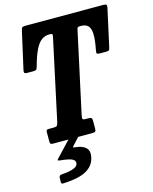

<svg xmlns="http://www.w3.org/2000/svg" viewBox="-143 -843 946 1190"><g transform="rotate(-15 329.5 -247.5)"><path d="M95.5 -21.5V-75.5Q95.5 -87 98.5 -91Q101.5 -95 112.5 -95H143Q161 -95 165.5 -100.2Q170 -105.5 174 -122L285.5 -640.5Q287.5 -651 285.8 -655.5Q284 -660 271.5 -660H266Q239.5 -660 217.8 -644.8Q196 -629.5 177.2 -592.2Q158.5 -555 140.5 -489Q137 -476 133 -470.5Q129 -465 113.5 -465H73.5Q60 -465 56.2 -469.8Q52.5 -474.5 55 -486L109 -726Q112 -739.5 116 -744.8Q120 -750 135.5 -750H637Q653 -750 657 -745.2Q661 -740.5 658 -726.5L605.5 -487.5Q602.5 -473 598.2 -469Q594 -465 577.5 -465H544Q526.5 -465 521.8 -469Q517 -473 520.5 -488.5Q534 -555.5 532.2 -592.8Q530.5 -630 514.8 -645Q499 -660 471 -660H464.5Q451.5 -660 448.2 -655.5Q445 -651 443 -640L331.5 -125.5Q327.5 -107.5 329.8 -101.2Q332 -95 350.5 -95H368Q382.5 -95 386.5 -90.2Q390.5 -85.5 390.5 -71.5V-24Q390.5 -8 385.5 -4Q380.5 0 365.5 0H116Q103 0 99.2 -4Q95.5 -8 95.5 -21.5ZM99 240 100 211.5Q102 203 106.5 200.8Q111 198.5 118.5 198Q139 196.5 162 192.8Q185 189 202 180.8Q219 172.5 222.5 158Q226 140.5 212.2 131.2Q198.5 122 176.2 118Q154 114 132 112Q117.5 110.5 116.2 107.2Q115 104 121.5 97.5L223.5 -11Q228 -16 239 -16H269.5Q290 -16 281 -6L236 43Q227.5 51.5 228.2 54Q229 56.5 242 57.5Q286 61 308.2 82Q330.5 103 321 145Q313 179.5 290.8 201Q268.5 222.5 237.8 233.8Q207 245 173.5 249.2Q140 253.5 111 254.5Q97.5 255 99 240Z"/></g></svg>

Font: Besley* Condensed
Style: Bold Italic
Weight: 700
Width: 3
Italic angle: -13°
Designer: Owen Earl
Foundry: indestructible type*
Version: Version 3.000; ttfautohint (v1.8.3)